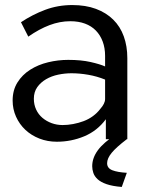

<svg xmlns="http://www.w3.org/2000/svg" viewBox="-20 -551 594 760"><path d="M399 0V-79Q365 -33 313.5 -11.5Q262 10 205 10Q168 10 136 -2.5Q104 -15 80.5 -37Q57 -59 43.5 -89Q30 -119 30 -153Q30 -194 49 -224.5Q68 -255 99.5 -275Q131 -295 170.5 -304.5Q210 -314 250 -314Q301 -314 338.5 -305.5Q376 -297 396 -288V-330Q396 -361 386.5 -386.5Q377 -412 359.5 -430Q342 -448 316.5 -457.5Q291 -467 258 -467Q217 -467 176 -451.5Q135 -436 92 -406L63 -463Q108 -493 158.5 -512Q209 -531 266 -531Q319 -531 359.5 -516Q400 -501 428 -473.5Q456 -446 470 -407Q484 -368 484 -321V0ZM377 -120Q386 -130 391 -140Q396 -150 396 -159V-236Q364 -249 329.5 -255Q295 -261 263 -261Q237 -261 210.5 -255.5Q184 -250 162.5 -237.5Q141 -225 127.5 -206Q114 -187 114 -160Q114 -137 123 -117.5Q132 -98 148 -84.5Q164 -71 184.5 -63.5Q205 -56 228 -56Q248 -56 269.5 -60Q291 -64 311 -71.5Q331 -79 348 -91.5Q365 -104 377 -120ZM345 107Q345 74 367.5 43.5Q390 13 438 -18H462L482 0Q440 32 422 54Q404 76 404 95Q404 115 425 123Q446 131 482 133L462 189Q425 186 402 178Q379 170 366.5 158.5Q354 147 349.5 133.5Q345 120 345 107Z"/></svg>

Font: Rising Sun
Style: Regular
Weight: 400
Designer: Matt McInerney, Pablo Impallari, Rodrigo Fuenzalida (Raleway font), Stephen Hutchings (Greek), Cristiano Sobral (main ch
Foundry: The Rising Sun Project Authors
Version: Version 4.327; ttfautohint (v1.8.4.7-5d5b-dirty)